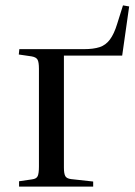

<svg xmlns="http://www.w3.org/2000/svg" viewBox="-20 -695 501 715"><path d="M51 0V-20L99 -27Q116 -29 120.5 -39.5Q125 -50 125 -75V-439Q125 -463 120 -472.5Q115 -482 98 -485L50 -492L52 -512H293Q328 -512 351 -519.5Q374 -527 389.5 -548Q405 -569 416 -605L438 -675L461 -671L435 -488H218V-71Q218 -49 223 -39.5Q228 -30 245 -28L327 -19V0Z"/></svg>

Font: Literata 60pt
Style: Regular
Weight: 400
Designer: Latin by Veronika Burian and Jose Scaglione. Greek by Irene Vlachou. Cyrillic by Vera Evstafieva.
Foundry: TypeTogether
Version: Version 3.002